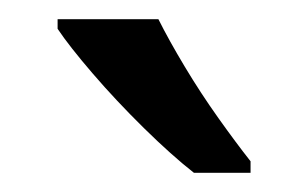

<svg xmlns="http://www.w3.org/2000/svg" viewBox="-20 -786 321 200"><path d="M145 -766Q156 -744 172.5 -716.5Q189 -689 207.5 -663Q226 -637 241 -618V-606H182Q159 -624 130 -652.5Q101 -681 76.5 -709.5Q52 -738 40 -756V-766Z"/></svg>

Font: Noto Sans Tifinagh SIL
Style: Regular
Weight: 400
Designer: JamraPatel
Foundry: JamraPatel LLC
Version: Version 2.006; ttfautohint (v1.8.4.7-5d5b)